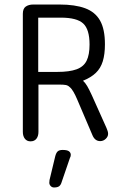

<svg xmlns="http://www.w3.org/2000/svg" viewBox="-20 -616 542 849"><path d="M150 -242H240Q262 -242 271.5 -240Q281 -238 288 -231Q296 -225 304.5 -210.5Q313 -196 321 -177L388 -20Q399 8 423 8Q437 8 447.5 -2Q458 -12 458 -24Q458 -30 456 -36.5Q454 -43 451 -50L386 -195Q374 -221 365.5 -235.5Q357 -250 347 -259Q382 -273 403.5 -293.5Q425 -314 434.5 -345Q444 -376 444 -420Q444 -487 422.5 -525Q401 -563 356.5 -579.5Q312 -596 243 -596H127Q107 -596 94 -587Q81 -578 81 -555V-33Q81 -14 90 -2.5Q99 9 115 9Q132 9 141 -2.5Q150 -14 150 -33ZM149 -298V-538H249Q320 -538 348 -512Q376 -486 376 -419Q376 -374 363 -347.5Q350 -321 318.5 -309.5Q287 -298 233 -298ZM224 76 199 180Q199 183 198.5 186.5Q198 190 198 192Q198 200 204 206.5Q210 213 219 213Q234 213 241.5 207.5Q249 202 253 188L289 83Q293 76 293 69Q293 59 285 53Q277 47 257 47Q242 47 235 53.5Q228 60 224 76Z"/></svg>

Font: Beiruti
Style: Regular
Weight: 400
Version: Version 1.00